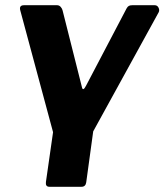

<svg xmlns="http://www.w3.org/2000/svg" viewBox="-20 -550 629 735"><path d="M169.2 165Q153.4 165 155.8 146.7L183.1 -44L57.6 -510.3Q52.3 -530 72 -530H198.8Q206.6 -530 212.5 -523.4Q218.3 -516.7 219.7 -509.6L294.1 -214.5Q298.1 -199.9 309.6 -222.3L464.5 -517.6Q468.6 -525.1 473.6 -527.6Q478.6 -530 486.2 -530H572.3Q582.3 -530 586.9 -520.6Q591.6 -511.2 587.4 -502.9L336.8 -47L310.1 147.9Q307.7 165 292 165Z"/></svg>

Font: Libre Franklin Thin
Style: Italic
Weight: 100
Italic angle: -8°
Designer: Pablo Impallari, Rodrigo Fuenzalida, Nhung Nguyen
Foundry: Impallari Type
Version: Version 3.000